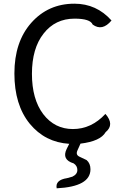

<svg xmlns="http://www.w3.org/2000/svg" viewBox="-20 -767 678 1040"><path d="M287 253Q278 208 343 198L372 190Q399 177 399 154Q399 131 379 118Q313 98 341 40L355 12Q224 4 141 -97Q58 -199 58 -369Q58 -540 149 -643Q241 -747 383 -747Q503 -747 584 -656Q534 -596 482 -634Q469 -666 384 -666Q279 -666 216 -585Q153 -505 153 -367Q153 -230 214 -149Q276 -68 375 -68Q475 -68 551 -150Q602 -92 552 -51Q524 -2 416 11L399 49Q389 72 411 82L449 100Q470 118 470 150Q470 244 287 253Z"/></svg>

Font: Swei Toothpaste CJK TC
Style: Regular
Weight: 400
Version: Version 1.0